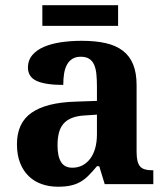

<svg xmlns="http://www.w3.org/2000/svg" viewBox="-20 -705 639 735"><path d="M200.2 -148.9Q200.2 -106 213.9 -84.5Q227.5 -63 256.8 -63Q278.3 -63 295.7 -72Q313 -81.1 325.4 -97.7Q337.9 -114.3 344.5 -137.9Q351.1 -161.6 351.1 -190.9V-266.1L306.2 -263.2Q276.4 -261.7 255.9 -253.7Q235.4 -245.6 223.1 -231.4Q210.9 -217.3 205.6 -196.8Q200.2 -176.3 200.2 -148.9ZM289.1 -487.8Q270 -487.8 257.1 -479.7Q244.1 -471.7 236.3 -457.3Q228.5 -442.9 225.3 -423.1Q222.2 -403.3 222.2 -379.9Q154.8 -379.9 120.8 -395Q86.9 -410.2 86.9 -446.8Q86.9 -474.1 103.3 -493.7Q119.6 -513.2 147.7 -525.4Q175.8 -537.6 213.1 -543.2Q250.5 -548.8 293 -548.8Q345.7 -548.8 385 -539.8Q424.3 -530.8 450.4 -510.7Q476.6 -490.7 489.7 -458.3Q502.9 -425.8 502.9 -378.9V-124Q502.9 -103.5 506.1 -89.8Q509.3 -76.2 516.1 -68.1Q522.9 -60.1 534.7 -56.6Q546.4 -53.2 563 -53.2H566.9V0H380.9L359.9 -68.8H351.1Q334.5 -48.8 319.8 -33.9Q305.2 -19 288.6 -9.3Q272 0.5 251.2 5.1Q230.5 9.8 202.1 9.8Q168.9 9.8 140.4 0Q111.8 -9.8 90.6 -30Q69.3 -50.3 57.1 -80.8Q44.9 -111.3 44.9 -152.8Q44.9 -234.4 100.8 -273.4Q156.7 -312.5 269 -315.9L351.1 -318.8V-374Q351.1 -398.9 349.1 -419.9Q347.2 -440.9 340.8 -456.1Q334.5 -471.2 322 -479.5Q309.6 -487.8 289.1 -487.8ZM432.1 -606H142.1V-685.1H432.1Z"/></svg>

Font: Droids
Style: b
Weight: 700
Foundry: Ascender Corporation
Version: Version 1.00 build 113